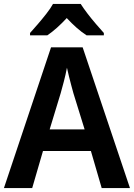

<svg xmlns="http://www.w3.org/2000/svg" viewBox="-20 -958 682 978"><path d="M498 0 443 -189H199L144 0H0L240 -717H401L642 0ZM354 -483Q350 -499 343.5 -521.5Q337 -544 331.5 -568Q326 -592 321 -613Q314 -576 305 -542Q296 -508 289 -483L233 -299H411ZM391 -938Q405 -916 426 -888.5Q447 -861 469.5 -835Q492 -809 509 -790V-778H421Q396 -794 370.5 -816.5Q345 -839 320 -866Q295 -839 270.5 -817Q246 -795 221 -778H133V-790Q151 -810 173 -835.5Q195 -861 216.5 -888.5Q238 -916 250 -938Z"/></svg>

Font: Noto Sans Display SemiBold
Style: Regular
Weight: 600
Designer: Monotype Design Team
Foundry: Monotype Imaging Inc.
Version: Version 2.003